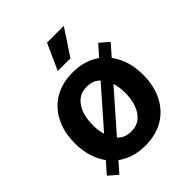

<svg xmlns="http://www.w3.org/2000/svg" viewBox="-218 -895 1047 1047"><g transform="rotate(-45 305.5 -371.5)"><path d="M305.7 10.7Q224.6 10.7 165.3 -24.4Q106 -59.6 73.7 -123Q41.5 -186.5 41.5 -270.5Q41.5 -355 73.7 -418.7Q106 -482.4 165.3 -517.6Q224.6 -552.7 305.7 -552.7Q386.7 -552.7 445.8 -517.6Q504.9 -482.4 537.1 -418.7Q569.3 -355 569.3 -270.5Q569.3 -186.5 537.1 -123Q504.9 -59.6 445.8 -24.4Q386.7 10.7 305.7 10.7ZM305.7 -98.1Q347.2 -98.1 375 -121.1Q402.8 -144 416.7 -183.1Q430.7 -222.2 430.7 -271Q430.7 -319.8 416.7 -358.9Q402.8 -397.9 375 -420.7Q347.2 -443.4 305.7 -443.4Q263.7 -443.4 236.1 -420.7Q208.5 -397.9 194.6 -359.1Q180.7 -320.3 180.7 -271Q180.7 -222.2 194.6 -183.1Q208.5 -144 236.1 -121.1Q263.7 -98.1 305.7 -98.1ZM91.8 22.5 40 -22.5 519 -568.4 570.8 -523.4ZM254.4 -615.2 322.3 -766.1H451.7L352.1 -615.2Z"/></g></svg>

Font: Inter Cardless
Style: Bold
Weight: 700
Designer: Rasmus Andersson
Foundry: rsms
Version: Version 4.001;git-9221beed3